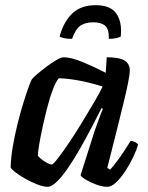

<svg xmlns="http://www.w3.org/2000/svg" viewBox="-20 -721 573 741"><path d="M164 0Q148 0 124.5 -9Q101 -18 78 -31Q55 -44 39 -56.5Q23 -69 21 -75Q22 -112 29.5 -156Q37 -200 48 -244Q59 -288 70.5 -325Q82 -362 91 -386.5Q100 -411 103 -415Q108 -422 124 -435.5Q140 -449 160 -464Q180 -479 198 -489.5Q216 -500 226 -500Q254 -500 299 -481.5Q344 -463 388 -440L392 -500Q440 -500 460.5 -487.5Q481 -475 481 -449Q481 -423 457 -324.5Q433 -226 394 -73L405 -66Q415 -77 429.5 -96Q444 -115 458.5 -137Q473 -159 484 -177Q493 -177 501.5 -172.5Q510 -168 513 -163Q507 -142 494 -114.5Q481 -87 463.5 -60.5Q446 -34 428 -17Q410 0 394 0Q375 0 352 -8.5Q329 -17 311.5 -27.5Q294 -38 291 -45L344 -212Q354 -240 361.5 -261Q369 -282 377 -301L372 -304Q355 -270 333.5 -229Q312 -188 289 -147.5Q266 -107 243 -73.5Q220 -40 199.5 -20Q179 0 164 0ZM180 -86Q185 -86 203.5 -110Q222 -134 247 -171Q272 -208 297.5 -250Q323 -292 344.5 -328.5Q366 -365 376 -387Q325 -403 283 -410.5Q241 -418 207 -419Q196 -407 184.5 -377Q173 -347 163 -308.5Q153 -270 144.5 -231Q136 -192 131 -162Q126 -132 126 -120Q136 -108 153.5 -97Q171 -86 180 -86ZM258 -571Q238 -571 226 -574Q214 -577 210 -580Q225 -636 258.5 -668.5Q292 -701 349 -701Q407 -701 429.5 -668Q452 -635 446 -580Q442 -577 429 -574Q416 -571 400 -571Q401 -610 385 -622.5Q369 -635 340 -635Q310 -635 291 -622.5Q272 -610 258 -571Z"/></svg>

Font: Texturina SemiBold
Style: Italic
Weight: 600
Italic angle: -11°
Designer: Guillermo Torres Carreño
Foundry: Omnibus-Type
Version: Version 1.002; ttfautohint (v1.8.3)